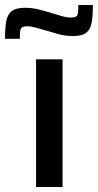

<svg xmlns="http://www.w3.org/2000/svg" viewBox="-65 -747 391 767"><path d="M79 0V-510H185V0ZM-45 -592Q-45 -633 -40.5 -660.5Q-36 -688 -18.5 -702Q-1 -716 35 -716Q63 -716 90.5 -709Q118 -702 144 -694Q164 -688 182.5 -682.5Q201 -677 219 -677Q241 -677 244.5 -687.5Q248 -698 248 -727H306Q306 -686 301.5 -658.5Q297 -631 280.5 -617Q264 -603 227 -603Q197 -603 171 -610Q145 -617 119 -625Q98 -631 78.5 -636.5Q59 -642 43 -642Q22 -642 18 -631.5Q14 -621 14 -592Z"/></svg>

Font: Saira Thin Medium
Style: Regular
Weight: 500
Version: Version 1.101